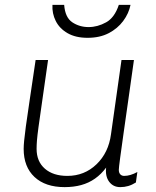

<svg xmlns="http://www.w3.org/2000/svg" viewBox="-20 -757 640 787"><path d="M245 10Q166 10 121.5 -31.5Q77 -73 77 -147Q77 -160 79 -180.5Q81 -201 86 -239Q91 -277 101 -342.5Q111 -408 126 -511H177Q162 -405 152.5 -339.5Q143 -274 138 -237.5Q133 -201 131.5 -181.5Q130 -162 130 -147Q130 -95 164 -65.5Q198 -36 256 -36Q326 -36 375.5 -83.5Q425 -131 435 -207L478 -511H529Q518 -432 507 -355Q496 -278 487 -214.5Q478 -151 472.5 -110Q467 -69 467 -61Q467 -49 473 -42.5Q479 -36 489 -36Q514 -36 543 -52L537 -9Q521 1 505.5 5.5Q490 10 473 10Q444 10 427.5 -12Q411 -34 415 -70Q395 -43 369.5 -25Q344 -7 313 1.5Q282 10 245 10ZM339 -602Q290 -602 257 -621Q224 -640 208.5 -671Q193 -702 195 -737H243Q247 -685 276.5 -665.5Q306 -646 343 -646Q380 -646 415 -665.5Q450 -685 467 -737H515Q508 -702 485 -671Q462 -640 425.5 -621Q389 -602 339 -602Z"/></svg>

Font: Chivo Mono Medium Thin
Style: Italic
Weight: 250
Italic angle: -8.05°
Monospace: yes
Version: Version 1.008